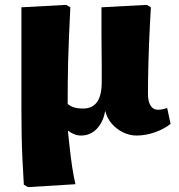

<svg xmlns="http://www.w3.org/2000/svg" viewBox="-20 -543 735 789"><path d="M95 226 78 216Q75 166 72.5 117Q70 68 69 15.5Q68 -37 68 -92Q68 -108 68 -138.5Q68 -169 68 -208.5Q68 -248 68 -291Q68 -334 68 -376Q68 -418 68 -453.5Q68 -489 68 -513L252 -523L269 -513Q266 -447 263.5 -392.5Q261 -338 260 -291.5Q259 -245 258.5 -202Q258 -159 258 -116Q270 -106 285 -101.5Q300 -97 322 -97Q360 -97 379 -124Q398 -151 398 -205Q398 -215 398 -235Q398 -255 398 -281.5Q398 -308 397.5 -338.5Q397 -369 397 -400Q397 -431 397 -460Q397 -489 397 -513L583 -523L600 -513Q598 -478 596 -440.5Q594 -403 592.5 -364Q591 -325 590 -287.5Q589 -250 588.5 -217.5Q588 -185 588 -159Q588 -136 593 -121.5Q598 -107 607 -99.5Q616 -92 630 -92Q640 -92 648.5 -94Q657 -96 667 -99L681 -34Q655 -13 617 0.5Q579 14 541 14Q513 14 486 1Q459 -12 439.5 -34.5Q420 -57 413 -86H412Q404 -41 377.5 -13.5Q351 14 313 14Q299 14 286 9Q273 4 261 -5H259Q263 32 267 69Q271 106 276.5 142.5Q282 179 290 214Z"/></svg>

Font: Literata 18pt ExtraBold
Style: Regular
Weight: 800
Designer: Latin by Veronika Burian and Jose Scaglione. Greek by Irene Vlachou. Cyrillic by Vera Evstafieva.
Foundry: TypeTogether
Version: Version 3.103;gftools[0.9.29]